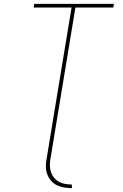

<svg xmlns="http://www.w3.org/2000/svg" viewBox="-20 -755 640 998"><path d="M354 223Q333 223 313 219.5Q293 216 275.5 207.5Q258 199 245.5 184.5Q233 170 226 151.5Q219 133 218.5 112.5Q218 92 222 72L352 -716H155L158 -735H572L569 -716H372L242 72Q239 89 239.5 107Q240 125 245.5 141Q251 157 261.5 169.5Q272 182 286.5 190Q301 198 318.5 201Q336 204 353 204Z"/></svg>

Font: Iosevka Aile Thin
Style: Italic
Weight: 100
Italic angle: -9°
Designer: Belleve Invis
Foundry: Belleve Invis
Version: Version 31.1.0; ttfautohint (v1.8.4)